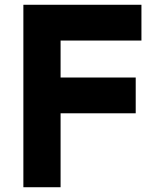

<svg xmlns="http://www.w3.org/2000/svg" viewBox="-20 -785 668 805"><path d="M78 -765H573V-615H234V-460H549V-310H234V0H78Z"/></svg>

Font: Application
Style: Bold
Weight: 700
Designer: Wei Huang
Foundry: Wei Huang
Version: Version 0.012